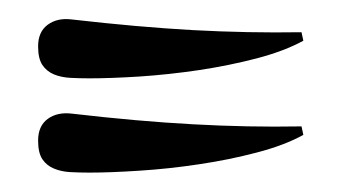

<svg xmlns="http://www.w3.org/2000/svg" viewBox="-20 -382 354 199"><path d="M294.4 -339.8Q274.9 -329.1 246.1 -321.5Q217.3 -314 186 -309.3Q154.8 -304.7 124.8 -302.7Q94.7 -300.8 72.8 -300.8Q62.5 -300.8 53 -301.3Q43.5 -301.8 35.9 -304.9Q28.3 -308.1 23.9 -314.7Q19.5 -321.3 19.5 -334Q19.5 -349.1 29.5 -356.4Q39.6 -363.8 54.7 -361.8Q122.6 -354 179.7 -350.8Q236.8 -347.7 292.5 -348.6ZM294.4 -242.2Q274.9 -231.4 246.1 -223.9Q217.3 -216.3 186 -211.7Q154.8 -207 124.8 -205.1Q94.7 -203.1 72.8 -203.1Q62.5 -203.1 53 -203.6Q43.5 -204.1 35.9 -207.3Q28.3 -210.4 23.9 -217Q19.5 -223.6 19.5 -236.3Q19.5 -251.5 29.5 -258.8Q39.6 -266.1 54.7 -264.2Q122.6 -256.3 179.7 -253.2Q236.8 -250 292.5 -251Z"/></svg>

Font: Montez
Style: Regular
Weight: 400
Designer: Astigmatic (AOETI)
Foundry: Astigmatic (AOETI)
Version: Version 1.000